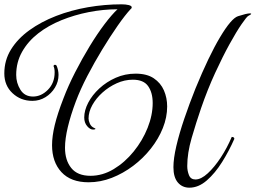

<svg xmlns="http://www.w3.org/2000/svg" viewBox="-29 -827 1183 889"><path d="M-9 -487Q-9 -548 22 -598Q53 -648 107 -687Q161 -726 230.5 -753Q300 -780 378 -793.5Q456 -807 534 -807Q553 -807 567 -803.5Q581 -800 581 -793Q581 -788 576 -785Q550 -757 515.5 -707.5Q481 -658 444.5 -598Q408 -538 375.5 -475.5Q343 -413 322 -357Q298 -293 285 -238.5Q272 -184 272 -143Q272 -85 301 -49Q330 -13 390 -13Q446 -13 497.5 -44Q549 -75 590 -125.5Q631 -176 654.5 -235Q678 -294 678 -350Q678 -398 657 -428Q636 -458 586 -458Q548 -458 511.5 -441.5Q475 -425 445.5 -398.5Q416 -372 398.5 -340.5Q381 -309 381 -278Q381 -268 387 -254.5Q393 -241 406 -235Q413 -232 413 -231Q413 -227 402 -227Q388 -227 374.5 -243Q361 -259 361 -283Q361 -316 379.5 -351.5Q398 -387 431 -417.5Q464 -448 507 -467Q550 -486 599 -486Q651 -486 683 -464.5Q715 -443 730 -408.5Q745 -374 745 -334Q745 -284 725 -234Q705 -184 669.5 -139Q634 -94 587.5 -59Q541 -24 488.5 -3.5Q436 17 381 17Q299 17 255.5 -30Q212 -77 212 -155Q212 -196 224.5 -248Q237 -300 265 -372Q287 -430 319 -492.5Q351 -555 386 -612.5Q421 -670 455 -715Q489 -760 515 -784Q449 -784 382.5 -771Q316 -758 255.5 -733.5Q195 -709 148 -672.5Q101 -636 73.5 -587.5Q46 -539 46 -480Q46 -443 65.5 -411.5Q85 -380 124 -380Q162 -380 193 -411.5Q224 -443 224 -492Q224 -502 222.5 -509.5Q221 -517 219 -520Q219 -527 226 -527Q230 -527 233 -523Q242 -502 242 -480Q242 -449 225.5 -421.5Q209 -394 181.5 -377Q154 -360 121 -360Q67 -360 29 -395.5Q-9 -431 -9 -487ZM848 42Q815 42 794.5 18Q774 -6 774 -53Q774 -93 787.5 -151Q801 -209 824.5 -278Q848 -347 876 -417Q938 -568 990 -655Q1042 -742 1073 -752Q1113 -765 1128 -765Q1134 -765 1134 -763Q1134 -760 1120 -753Q1113 -749 1089.5 -715Q1066 -681 1034 -623Q1002 -565 967 -489Q932 -413 902 -326Q879 -259 858.5 -188.5Q838 -118 838 -58Q838 -36 846 -16Q854 4 876 4Q902 4 933 -24.5Q964 -53 993.5 -98Q1023 -143 1044 -193Q1056 -193 1056 -184Q1032 -129 999.5 -77Q967 -25 928.5 8.5Q890 42 848 42Z"/></svg>

Font: Great Vibes
Style: Regular
Weight: 400
Designer: Robert E. Leuschke, Viktoriya Grabowska, Viviana Monsalve, Eben Sorkin
Foundry: Robert E. Leuschke
Version: Version 1.103; ttfautohint (v1.8.4.7-5d5b)